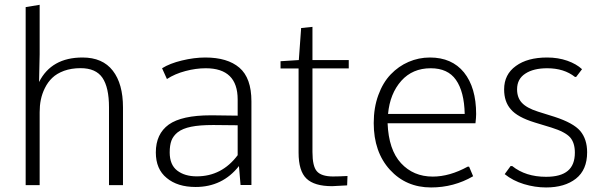

<svg xmlns="http://www.w3.org/2000/svg" viewBox="-20 -782 2551 811"><path d="M88.4 -752V0H147.5V-308.1Q147.5 -335.9 152.3 -359.9Q157.7 -386.2 169.4 -409.7Q182.1 -435.5 200.7 -453.1Q219.2 -471.2 250.5 -482.9Q281.7 -494.1 320.3 -494.1Q384.8 -494.1 412.6 -453.6Q440.4 -412.6 440.4 -329.1V0H499.5V-328.1Q499.5 -428.2 456.5 -483.4Q413.6 -539.1 328.6 -539.1Q197.3 -539.1 145 -435.5L147.5 -552.7V-761.7Z M811 -37.1Q760.3 -37.1 728.5 -61.5Q696.8 -85.9 696.8 -138.2Q696.8 -168 704.1 -188Q711.9 -208.5 731 -223.6Q751.5 -239.3 787.1 -246.6Q822.8 -253.9 878.9 -253.9H884.3L983.9 -252.9V-126.5Q917 -37.1 811 -37.1ZM638.2 -138.2Q638.2 -67.4 684.1 -30.3Q729.5 7.8 806.2 7.8Q919.9 7.8 989.3 -80.6L996.1 -0.5H1042V-354Q1042 -452.6 991.2 -496.1Q940.9 -539.1 847.2 -539.1Q800.3 -539.1 748 -526.4Q697.3 -514.2 664.6 -493.7L685.1 -448.2Q718.8 -470.2 763.2 -481.9Q807.6 -493.7 849.1 -493.7Q983.9 -493.7 983.9 -361.8V-293.5L878.9 -294.9H870.1Q748 -294.9 692.9 -255.9Q638.2 -216.3 638.2 -138.2Z M1382.8 4.4Q1403.8 3.4 1446.3 1L1447.8 -38.6Q1412.1 -36.6 1385.3 -36.6Q1336.9 -37.1 1318.4 -58.6Q1299.8 -79.6 1299.8 -140.1V-493.2H1453.1V-528.3H1299.8V-668.5L1252 -663.6L1242.2 -528.3L1165 -523.4V-492.7H1241.2V-137.7Q1241.2 -59.6 1274.4 -27.8Q1307.6 4.4 1382.8 4.4Z M1942.9 -300.8H1619.1Q1627 -386.7 1675.3 -440.9Q1722.7 -493.7 1799.3 -493.7Q1871.6 -493.7 1905.8 -444.8Q1940.9 -395 1942.9 -300.8ZM1617.2 -261.2H1988.3Q1991.2 -286.1 1991.2 -300.3Q1991.2 -412.1 1939.9 -476.1Q1888.7 -539.1 1795.9 -539.1Q1748.5 -539.1 1705.6 -520.5Q1663.6 -502.4 1630.4 -467.8Q1597.2 -433.1 1578.1 -380.4Q1558.6 -327.6 1558.6 -262.2Q1558.6 -140.1 1627 -64.9Q1695.3 9.8 1800.8 9.8Q1897 9.8 1978.5 -37.6L1961.4 -78.1H1955.6Q1878.9 -36.1 1808.1 -36.1Q1726.1 -36.1 1673.8 -92.8Q1621.6 -149.4 1617.2 -261.2Z M2408.2 -137.2Q2408.2 -85.4 2378.4 -60.5Q2348.6 -35.2 2286.6 -35.2Q2200.2 -35.2 2143.6 -80.6H2136.7L2111.8 -46.4Q2146.5 -18.6 2192.9 -4.4Q2239.7 9.8 2286.6 9.8Q2365.2 9.8 2412.6 -27.3Q2460 -64.5 2460 -138.7Q2460 -194.3 2430.7 -229Q2401.9 -262.7 2322.3 -288.6L2252.4 -310.5Q2204.6 -325.7 2184.1 -348.1Q2164.1 -369.6 2164.1 -404.8Q2164.1 -448.7 2199.2 -471.2Q2233.4 -493.7 2291.5 -493.7Q2362.3 -493.7 2408.7 -457H2413.6L2438.5 -489.7Q2415 -511.7 2376.5 -525.4Q2337.4 -539.1 2291 -539.1Q2208 -539.1 2159.2 -503.4Q2109.4 -467.8 2109.4 -404.3Q2109.4 -352.1 2137.7 -320.3Q2165.5 -287.1 2238.8 -264.6L2309.1 -243.2Q2367.2 -225.1 2388.2 -201.7Q2408.2 -178.7 2408.2 -137.2Z"/></svg>

Font: My Font
Style: ExtraLight
Weight: 500
Designer: Vernon Adams
Foundry: newtypography
Version: Version 0.001